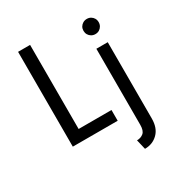

<svg xmlns="http://www.w3.org/2000/svg" viewBox="-196 -752 1017 1096"><g transform="rotate(-30 312.5 -204.0)"><path d="M87.5 0V-625H166.7V-70.8H383.3V0ZM438.2 216.7 422.9 152.1Q448.6 152.1 466 137.5Q483.3 122.9 483.3 84.7V-416.7H558.3V86.1Q558.3 148.6 524 182.6Q489.6 216.7 438.2 216.7ZM520.8 -491.7Q506.9 -491.7 495.5 -498.3Q484 -504.9 477.4 -516.3Q470.8 -527.8 470.8 -541.7Q470.8 -556.2 477.4 -567.4Q484 -578.5 495.5 -585.1Q506.9 -591.7 520.8 -591.7Q535.4 -591.7 546.5 -585.1Q557.6 -578.5 564.2 -567.4Q570.8 -556.2 570.8 -541.7Q570.8 -527.8 564.2 -516.3Q557.6 -504.9 546.5 -498.3Q535.4 -491.7 520.8 -491.7Z"/></g></svg>

Font: Afacad Flux
Style: Regular
Weight: 400
Designer: Kristian Moeller
Foundry: Dicotype
Version: Version 1.100